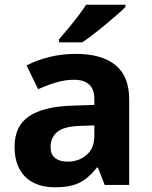

<svg xmlns="http://www.w3.org/2000/svg" viewBox="-20 -786 644 816"><path d="M302 -557Q412 -557 470.5 -509.5Q529 -462 529 -364V0H425L396 -74H392Q369 -45 344.5 -26Q320 -7 288.5 1.5Q257 10 211 10Q163 10 124.5 -8.5Q86 -27 64 -65.5Q42 -104 42 -163Q42 -250 103 -291.5Q164 -333 286 -337L381 -340V-364Q381 -407 358.5 -427Q336 -447 296 -447Q256 -447 218 -435.5Q180 -424 142 -407L93 -508Q137 -531 190.5 -544Q244 -557 302 -557ZM323 -251Q251 -249 223 -225Q195 -201 195 -162Q195 -128 215 -113.5Q235 -99 267 -99Q315 -99 348 -127.5Q381 -156 381 -208V-253ZM513 -756Q499 -742 476 -722Q453 -702 426.5 -680Q400 -658 374.5 -638.5Q349 -619 330 -606H231V-619Q247 -638 268.5 -663.5Q290 -689 311 -716.5Q332 -744 346 -766H513Z"/></svg>

Font: Noto Sans Armenian
Style: Regular
Weight: 400
Designer: Monotype Design Team
Foundry: Monotype Imaging Inc.
Version: Version 2.007